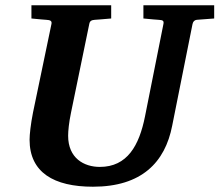

<svg xmlns="http://www.w3.org/2000/svg" viewBox="-20 -691 831 727"><path d="M791 -621V-671H523V-621C550 -618 580 -616 580 -616C596 -615 601 -613 599 -601L529 -250C507 -140 462 -59 358 -59C298 -59 238 -92 238 -177C238 -195 241 -227 249 -265L318 -600C320 -612 327 -615 339 -616C339 -616 370 -618 401 -621V-671H99V-621C126 -618 155 -616 155 -616C169 -615 177 -613 175 -601L105 -265C96 -220 92 -181 92 -162C92 -38 184 16 332 16C516 16 605 -76 632 -215L709 -600C711 -609 716 -615 725 -616Z"/></svg>

Font: Veleka
Style: Bold Italic
Weight: 700
Italic angle: -12°
Designer: Stefan Peev, Context Ltd, 2016; SIL International, 1997-2014.
Foundry: Stefan Peev, Context Ltd, 2016
Version: Version 5.000